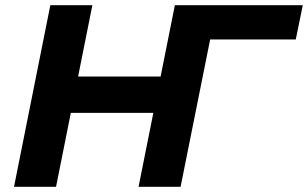

<svg xmlns="http://www.w3.org/2000/svg" viewBox="-20 -720 1187 740"><path d="M1147 -700H654L599 -425H281L336 -700H174L34 0H196L253 -285H571L514 0H676L790 -568H1120Z"/></svg>

Font: AWKNG-Font
Style: Bold Italic
Weight: 700
Italic angle: -11.3°
Designer: Awakening Church
Foundry: Awakening Church
Version: Version 1.700;PS 001.700;hotconv 1.0.88;makeotf.lib2.5.64775